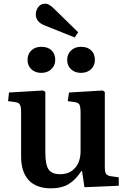

<svg xmlns="http://www.w3.org/2000/svg" viewBox="-20 -1012 694 1046"><path d="M257 14Q178 14 136.5 -30.5Q95 -75 95 -159V-396Q95 -429 89 -441Q83 -453 61 -456L24 -461L29 -508L215 -519L227 -511V-180Q227 -114 245 -88.5Q263 -63 308 -63Q359 -63 389 -97Q419 -131 419 -190V-396Q419 -430 413 -441.5Q407 -453 386 -456L349 -461L356 -508L540 -519L551 -511V-102Q551 -76 557.5 -65.5Q564 -55 584 -52L627 -46V0L440 8L427 -80H423Q393 -33 354.5 -9.5Q316 14 257 14ZM387 -808 222 -874Q175 -893 175 -934Q175 -955 188.5 -973.5Q202 -992 227 -992Q246 -992 271 -968L406 -836ZM421 -615Q388 -615 367 -634.5Q346 -654 346 -686Q346 -717 367 -737Q388 -757 421 -757Q457 -757 477 -737.5Q497 -718 497 -686Q497 -655 476 -635Q455 -615 421 -615ZM205 -615Q172 -615 151 -634.5Q130 -654 130 -686Q130 -717 150.5 -737Q171 -757 205 -757Q241 -757 261 -737.5Q281 -718 281 -686Q281 -655 259.5 -635Q238 -615 205 -615Z"/></svg>

Font: Literata 36pt SemiBold
Style: Regular
Weight: 600
Designer: Latin by Veronika Burian and Jose Scaglione. Greek by Irene Vlachou. Cyrillic by Vera Evstafieva.
Foundry: TypeTogether
Version: Version 3.002